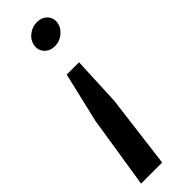

<svg xmlns="http://www.w3.org/2000/svg" viewBox="-223 -509 650 650"><g transform="rotate(-45 101.5 -184.0)"><path d="M142 -305 134 -128 101 134H0L41 -126L83 -305ZM137 -502Q160 -502 174 -487.5Q188 -473 185 -451Q182 -431 164 -416Q146 -401 123 -401Q100 -401 86 -416Q72 -431 75 -451Q78 -473 96 -487.5Q114 -502 137 -502Z"/></g></svg>

Font: Alumni Sans Thin SemiBold
Style: Italic
Weight: 600
Italic angle: -8°
Version: Version 1.016